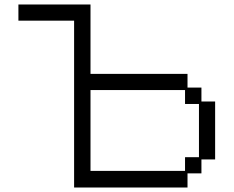

<svg xmlns="http://www.w3.org/2000/svg" viewBox="-20 -807 1040 855"><path d="M310 -715H62V-787H383V-478H815V-417H877V-355H938V-97H877V-35H815V28H310ZM804 -46V-107H866V-344H804V-406H383V-46Z"/></svg>

Font: DotGothic16
Style: Regular
Weight: 400
Designer: Fontworks Inc.
Foundry: Fontworks Inc.
Version: Version 1.100